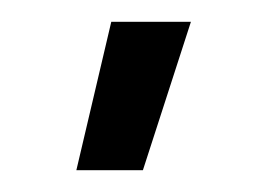

<svg xmlns="http://www.w3.org/2000/svg" viewBox="-20 -730 245 176"><path d="M50 -574 82 -710H155L111 -574Z"/></svg>

Font: TikTok Sans Light
Style: Regular
Weight: 300
Version: Version 4.000